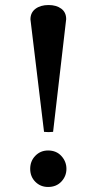

<svg xmlns="http://www.w3.org/2000/svg" viewBox="-20 -731 359 763"><path d="M243 -655 191 -207Q173 -205 155 -207L101 -654Q101 -681 121 -696Q141 -711 173 -711Q204 -711 223.5 -696.5Q243 -682 243 -655ZM100 -60Q100 -91 120.5 -112Q141 -133 171 -133Q204 -133 224 -111Q244 -89 244 -60Q244 -31 224 -9.5Q204 12 171 12Q141 12 120.5 -8.5Q100 -29 100 -60Z"/></svg>

Font: Tiro Telugu
Style: Regular
Weight: 400
Designer: Telugu: John Hudson & Fiona Ross. Latin: John Hudson.
Foundry: Tiro Typeworks Ltd.
Version: Version 1.52